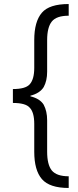

<svg xmlns="http://www.w3.org/2000/svg" viewBox="-20 -853 387 953"><path d="M188 36Q150 -8 150 -100V-238Q150 -296 127 -319Q107 -342 44 -342V-411Q106 -411 127 -434Q150 -459 150 -516V-654Q150 -746 188 -790Q225 -833 321 -833V-775Q260 -775 237 -746Q214 -717 214 -654V-497Q214 -452 197 -421Q178 -390 131 -378V-375Q179 -363 197 -333Q214 -301 214 -256V-100Q214 -36 237 -7Q261 22 321 22V80Q226 80 188 36Z"/></svg>

Font: Sinter Normal
Style: Regular
Weight: 350
Foundry: Adobe & rsms
Version: Version 1.000